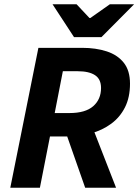

<svg xmlns="http://www.w3.org/2000/svg" viewBox="-20 -875 645 895"><path d="M28 0 159 -652H363Q427 -652 477.5 -635.5Q528 -619 557 -582.5Q586 -546 586 -485Q586 -421 562.5 -374.5Q539 -328 498 -298Q457 -268 405 -253.5Q353 -239 295 -239H213L166 0ZM235 -348H304Q378 -348 414.5 -380Q451 -412 451 -465Q451 -506 423 -524.5Q395 -543 342 -543H273ZM377 0 282 -271 381 -359 521 0ZM325 -702 225 -855H337L397 -791H401L492 -855H605L453 -702Z"/></svg>

Font: Source Sans 3
Style: Bold Italic
Weight: 700
Italic angle: -11°
Designer: Paul D. Hunt
Foundry: Adobe
Version: Version 3.052;hotconv 1.1.0;makeotfexe 2.6.0